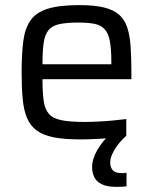

<svg xmlns="http://www.w3.org/2000/svg" viewBox="-20 -538 599 752"><path d="M294.3 8Q232.4 8 190.9 -0.1Q149.4 -8.2 124 -26.8Q98.7 -45.3 85.9 -75.6Q73.1 -105.9 68.9 -150.1Q64.7 -194.3 64.7 -254Q64.7 -325.2 71 -375.4Q77.4 -425.7 98.8 -457.2Q120.1 -488.8 165.9 -503.4Q211.7 -518 290.2 -518Q349 -518 386.7 -508.9Q424.3 -499.8 446.2 -480.7Q468.1 -461.6 478.3 -430.5Q488.6 -399.5 491.6 -355.8Q494.6 -312.1 494.6 -254.9V-227.8H146.4Q146.4 -175.9 151.1 -143Q155.7 -110 171.5 -92Q187.3 -74 220.8 -67.2Q254.2 -60.4 311.8 -60.4Q336 -60.4 364.9 -61.9Q393.7 -63.3 422.7 -66.1Q451.6 -68.8 474.6 -71.7V-6.1Q454 -2.1 423.4 1.2Q392.8 4.5 359.3 6.2Q325.7 8 294.3 8ZM416.1 -269.1V-296Q416.1 -347.5 410 -378.2Q403.9 -408.8 389.4 -424.3Q374.9 -439.8 349.9 -444.7Q325 -449.6 287.7 -449.6Q240.3 -449.6 212.2 -443.4Q184.2 -437.3 170 -419.9Q155.8 -402.5 151.1 -370.6Q146.4 -338.6 146.4 -286.4H435ZM436.2 193.9Q399.4 193.9 378.6 183.6Q357.8 173.3 349.2 155.7Q340.7 138.1 340.7 117Q340.7 84.6 361.7 48.5Q382.7 12.4 415.7 -16.1L474.6 -6.1Q461.6 4.3 446.9 22.3Q432.2 40.3 421.9 60.8Q411.6 81.3 411.6 99.6Q411.6 117 421.6 128.6Q431.5 140.2 458.6 140.2Q461.6 140.2 465.9 139.9Q470.2 139.6 475.6 138.6V191.8Q465.9 192.8 456.5 193.4Q447 193.9 436.2 193.9Z"/></svg>

Font: Saira Thin
Style: Regular
Weight: 100
Designer: Hector Gatti with collaboration of the Omnibus-Type team
Foundry: Omnibus-Type
Version: Version 1.101